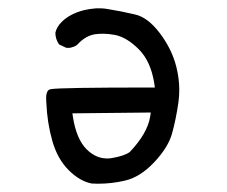

<svg xmlns="http://www.w3.org/2000/svg" viewBox="-20 -449 540 457"><path d="M234.9 -71.8Q208 -71.8 186 -93.8Q162.1 -117.7 153.8 -169.4L152.3 -179.2L338.9 -181.2L337.4 -171.4Q331.1 -131.8 289.1 -87.4Q276.9 -78.1 246.6 -72.8Q240.7 -71.8 234.9 -71.8ZM207.5 -367.7Q215.3 -368.7 226.8 -368.7Q238.3 -368.7 254.4 -365.7Q282.2 -359.9 310.5 -331.5Q338.9 -303.2 347.2 -250.5L348.6 -240.7H338.9Q122.1 -240.7 101.1 -236.8Q97.2 -236.3 94.7 -233.9Q89.8 -228.5 89.8 -215.3Q89.8 -210.4 90.3 -204.6Q92.3 -156.7 104.5 -113.8Q116.7 -70.8 143.3 -44.2Q169.9 -17.6 198.2 -12.2Q205.6 -11.7 212.9 -11.7Q246.1 -11.7 276.9 -19Q313 -26.9 346.7 -62.5Q380.4 -98.1 389.6 -131.6Q398.9 -165 404.8 -206.1Q406.7 -220.7 406.7 -234.9Q406.7 -261.7 399.9 -289.1Q389.6 -331.5 360.4 -370.1Q332 -407.7 301.3 -414.6Q268.1 -422.4 237.8 -427.2Q227.1 -429.2 219.7 -429.2Q212.4 -429.2 209 -429.2Q194.8 -428.2 179.7 -424.8Q146 -416 127 -397Q114.7 -384.8 111.8 -371.1Q111.8 -356 120.6 -343.3L137.2 -335.4Q139.2 -335 141.1 -335Q143.1 -335 146 -335.2Q148.9 -335.4 152.3 -336.9Q159.2 -338.4 164.1 -342.8Q183.6 -364.3 207.5 -367.7Z"/></svg>

Font: NaikaiFont
Style: Light
Weight: 300
Version: Version 1.89